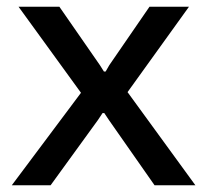

<svg xmlns="http://www.w3.org/2000/svg" viewBox="-20 -549 616 569"><path d="M15 0 220 -274 35 -529H156L276 -356L288 -337H293L304 -356L423 -529H540L358 -276L559 0H438L303 -193L289 -214H284L270 -193L130 0Z"/></svg>

Font: Mona Sans ExtraLight Medium
Style: Regular
Weight: 500
Version: Version 2.000